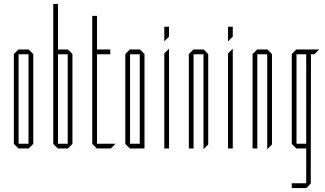

<svg xmlns="http://www.w3.org/2000/svg" viewBox="-20 -750 1641 970"><path d="M74 -476V-500H125L148 -477V-476ZM73 0 50 -23V-24H124V0ZM50 -24V-477L73 -500H74V-24ZM124 0V-476H148V-23L125 0Z M249 -24V-730H273V-24ZM272 0 249 -23V-24H322V0ZM322 0V-476H346V-23L323 0ZM273 -476V-500H323L346 -477V-476Z M446 -476V-670H470V-500L447 -476ZM447 -476 470 -500H537V-476ZM469 0 446 -23V-476H470V0ZM470 0V-24H563V-23L540 0Z M637 -476V-500H687L710 -477V-476ZM636 0 613 -23V-24H686V0ZM613 -24V-477L636 -500H637V-24ZM686 0V-476H710V0Z M810 0V-480L833 -503H834V0ZM810 -542V-615H834V-565L811 -542Z M934 0V-477L957 -500H958V0ZM1008 3V-476H1032V-20L1009 3ZM958 -476V-500H1009L1032 -477V-476Z M1132 0V-480L1155 -503H1156V0ZM1132 -542V-615H1156V-565L1133 -542Z M1256 0V-477L1279 -500H1280V0ZM1330 3V-476H1354V-20L1331 3ZM1280 -476V-500H1331L1354 -477V-476Z M1478 -476V-500H1591V-499L1568 -476ZM1454 200V177V176H1527V200ZM1477 0 1454 -23V-24H1527V0ZM1454 -24V-477L1477 -500H1478V-24ZM1527 200V-476H1551L1550 177L1528 200Z"/></svg>

Font: Foldit Thin
Style: Regular
Weight: 100
Designer: Sophia Tai
Foundry: Sophia Tai
Version: Version 1.003